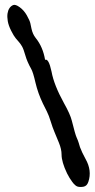

<svg xmlns="http://www.w3.org/2000/svg" viewBox="-20 -757 387 784"><path d="M108.4 -640.6Q113.3 -617.2 126 -601.6Q155.3 -565.4 164.1 -512.7Q178.7 -519.5 190.4 -464.8Q200.2 -410.2 241.2 -335.9Q266.6 -291 273.4 -263.7Q287.1 -208 293 -195.3Q298.8 -182.6 301.3 -173.8Q303.7 -165 306.6 -156.2Q314.5 -134.8 329.1 -108.4Q356.4 -60.5 340.8 -14.6Q335 2.9 320.8 5.4Q306.6 7.8 296.9 4.9Q287.1 2 275.4 -13.7Q263.7 -29.3 253.9 -48.8Q231.4 -95.7 231.4 -126Q231.4 -147.5 220.7 -173.8Q210 -200.2 202.1 -218.8Q194.3 -237.3 187 -261.2Q179.7 -285.2 171.4 -301.8Q163.1 -318.4 155.3 -334Q134.8 -377 125 -418.9Q115.2 -461.9 107.4 -475.6Q90.8 -504.9 83.5 -530.8Q76.2 -556.6 70.3 -566.9Q64.5 -577.1 58.1 -584.5Q51.8 -591.8 43.9 -601.1Q36.1 -610.4 25.4 -631.8Q14.6 -653.3 11.7 -670.9Q8.8 -688.5 10.7 -701.7Q12.7 -714.8 18.6 -723.6Q24.4 -732.4 33.7 -736.3Q43 -740.2 60.5 -727.5Q78.1 -714.8 89.8 -693.8Q101.6 -672.9 104 -661.6Q106.4 -650.4 108.4 -640.6Z"/></svg>

Font: Creepster
Style: Regular
Weight: 400
Designer: Font Diner, Inc
Foundry: Font Diner, Inc
Version: Version 1.002